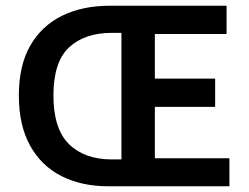

<svg xmlns="http://www.w3.org/2000/svg" viewBox="-20 -652 872 672"><path d="M359 0Q266 0 195.5 -35.5Q125 -71 85.5 -142Q46 -213 46 -318Q46 -423 86 -492.5Q126 -562 197.5 -597Q269 -632 365 -632H773V-533H522V-377H733V-278H522V-98H783V0ZM372 -94H405V-537H372Q276 -537 221.5 -486Q167 -435 167 -318Q167 -201 221.5 -147.5Q276 -94 372 -94Z"/></svg>

Font: Narnoor SemiBold
Style: Regular
Weight: 600
Designer: S. Sridhar Murthy
Foundry: SIL International
Version: Version 3.000